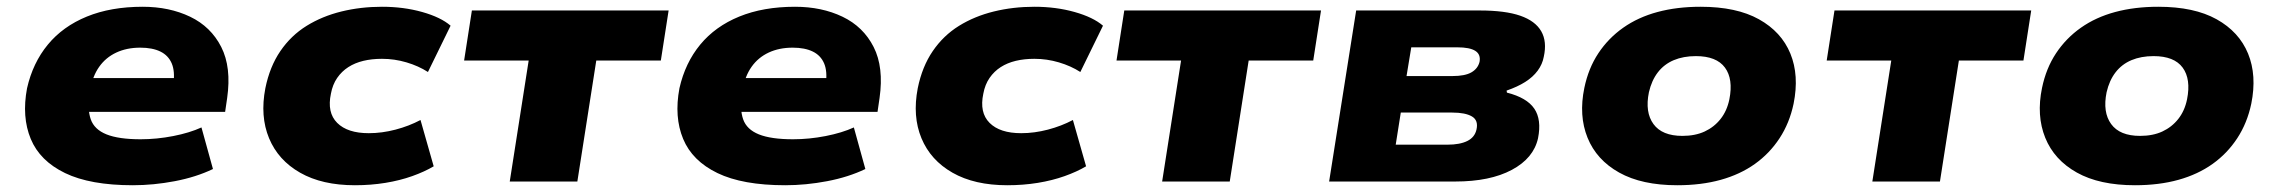

<svg xmlns="http://www.w3.org/2000/svg" viewBox="-20 -537 6742 568"><path d="M373 11Q247 11 172.5 -25Q98 -61 71 -126Q44 -191 60 -276Q77 -351 121.5 -405Q166 -459 237 -488Q308 -517 402 -517Q481 -517 542.5 -487.5Q604 -458 634.5 -398Q665 -338 652 -247L646 -206H210L226 -306H509L493 -289Q498 -326 488 -349.5Q478 -373 454.5 -384.5Q431 -396 395 -396Q355 -396 324 -381.5Q293 -367 273.5 -339.5Q254 -312 247 -272L245 -260Q238 -214 248.5 -184Q259 -154 295 -139.5Q331 -125 396 -125Q444 -125 492.5 -134.5Q541 -144 576 -160L610 -37Q560 -13 497 -1Q434 11 373 11Z M1030 11Q933 11 868 -26Q803 -63 776 -128Q749 -193 765 -276Q778 -340 809.5 -386Q841 -432 887 -460.5Q933 -489 990 -503Q1047 -517 1110 -517Q1174 -517 1229 -501.5Q1284 -486 1313 -461L1246 -324Q1218 -342 1182.5 -352.5Q1147 -363 1110 -363Q1080 -363 1055 -357Q1030 -351 1010.5 -338.5Q991 -326 977.5 -306.5Q964 -287 959 -260Q947 -204 977.5 -173.5Q1008 -143 1071 -143Q1110 -143 1150 -153.5Q1190 -164 1224 -182L1263 -45Q1236 -29 1199.5 -16Q1163 -3 1120 4Q1077 11 1030 11Z M1488 0 1544 -358H1353L1376 -506H1958L1935 -358H1744L1688 0Z M2303 11Q2177 11 2102.5 -25Q2028 -61 2001 -126Q1974 -191 1990 -276Q2007 -351 2051.5 -405Q2096 -459 2167 -488Q2238 -517 2332 -517Q2411 -517 2472.5 -487.5Q2534 -458 2564.5 -398Q2595 -338 2582 -247L2576 -206H2140L2156 -306H2439L2423 -289Q2428 -326 2418 -349.5Q2408 -373 2384.5 -384.5Q2361 -396 2325 -396Q2285 -396 2254 -381.5Q2223 -367 2203.5 -339.5Q2184 -312 2177 -272L2175 -260Q2168 -214 2178.5 -184Q2189 -154 2225 -139.5Q2261 -125 2326 -125Q2374 -125 2422.5 -134.5Q2471 -144 2506 -160L2540 -37Q2490 -13 2427 -1Q2364 11 2303 11Z M2960 11Q2863 11 2798 -26Q2733 -63 2706 -128Q2679 -193 2695 -276Q2708 -340 2739.5 -386Q2771 -432 2817 -460.5Q2863 -489 2920 -503Q2977 -517 3040 -517Q3104 -517 3159 -501.5Q3214 -486 3243 -461L3176 -324Q3148 -342 3112.5 -352.5Q3077 -363 3040 -363Q3010 -363 2985 -357Q2960 -351 2940.5 -338.5Q2921 -326 2907.5 -306.5Q2894 -287 2889 -260Q2877 -204 2907.5 -173.5Q2938 -143 3001 -143Q3040 -143 3080 -153.5Q3120 -164 3154 -182L3193 -45Q3166 -29 3129.5 -16Q3093 -3 3050 4Q3007 11 2960 11Z M3418 0 3474 -358H3283L3306 -506H3888L3865 -358H3674L3618 0Z M3912 0 3992 -506H4357Q4433 -506 4477.5 -490.5Q4522 -475 4539.5 -444.5Q4557 -414 4547 -369Q4543 -347 4529 -328Q4515 -309 4492 -294.5Q4469 -280 4437 -269L4438 -263Q4497 -248 4519 -215.5Q4541 -183 4530 -128Q4517 -69 4452.5 -34.5Q4388 0 4285 0ZM4109 -109H4262Q4299 -109 4321 -120Q4343 -131 4348 -154Q4354 -181 4334.5 -192.5Q4315 -204 4276 -204H4124ZM4141 -312H4277Q4314 -312 4333 -323Q4352 -334 4357 -354Q4361 -376 4344.5 -386.5Q4328 -397 4291 -397H4155Z M4942 11Q4837 11 4770 -26.5Q4703 -64 4676.5 -129.5Q4650 -195 4667 -277Q4679 -335 4708.5 -379.5Q4738 -424 4782 -455Q4826 -486 4883.5 -501.5Q4941 -517 5011 -517Q5117 -517 5183.5 -480Q5250 -443 5276.5 -378.5Q5303 -314 5286 -230Q5274 -173 5244.5 -128Q5215 -83 5171.5 -52Q5128 -21 5070.5 -5Q5013 11 4942 11ZM4957 -135Q4995 -135 5023 -148Q5051 -161 5070 -185Q5089 -209 5096 -243Q5108 -303 5083 -337Q5058 -371 4997 -371Q4960 -371 4931.5 -359Q4903 -347 4884.5 -323Q4866 -299 4858 -264Q4846 -205 4871.5 -170Q4897 -135 4957 -135Z M5519 0 5575 -358H5384L5407 -506H5989L5966 -358H5775L5719 0Z M6296 11Q6191 11 6124 -26.5Q6057 -64 6030.5 -129.5Q6004 -195 6021 -277Q6033 -335 6062.5 -379.5Q6092 -424 6136 -455Q6180 -486 6237.5 -501.5Q6295 -517 6365 -517Q6471 -517 6537.5 -480Q6604 -443 6630.5 -378.5Q6657 -314 6640 -230Q6628 -173 6598.5 -128Q6569 -83 6525.5 -52Q6482 -21 6424.5 -5Q6367 11 6296 11ZM6311 -135Q6349 -135 6377 -148Q6405 -161 6424 -185Q6443 -209 6450 -243Q6462 -303 6437 -337Q6412 -371 6351 -371Q6314 -371 6285.5 -359Q6257 -347 6238.5 -323Q6220 -299 6212 -264Q6200 -205 6225.5 -170Q6251 -135 6311 -135Z"/></svg>

Font: Nunito Sans 7pt SemiExpanded Black
Style: Italic
Weight: 900
Width: 6
Italic angle: -9°
Designer: Vernon Adams
Foundry: Vernon Adams
Version: Version 3.101;gftools[0.9.27]